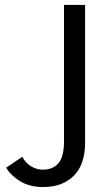

<svg xmlns="http://www.w3.org/2000/svg" viewBox="-20 -740 448 774"><path d="M238 -720H323V-165Q323 -77 277.5 -31.5Q232 14 154 14Q99 14 61 -9.5Q23 -33 5 -64L70 -108Q82 -84 104.5 -70Q127 -56 153 -56Q193 -56 215.5 -82Q238 -108 238 -170Z"/></svg>

Font: Carrois Gothic SC
Style: Regular
Weight: 400
Designer: Ralph du Carrois
Foundry: Ralph du Carrois
Version: Version 1.001